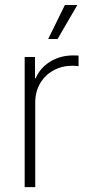

<svg xmlns="http://www.w3.org/2000/svg" viewBox="-20 -770 362 790"><path d="M81.5 0V-535.6H124V-448.2H127Q145 -490.7 186.5 -516.4Q228 -542 281.7 -542Q288.1 -542 293 -541.7Q297.9 -541.5 303.2 -541.5V-497.6Q299.8 -498 293.2 -498.8Q286.6 -499.5 277.8 -499.5Q234.4 -499.5 199.7 -480.2Q165 -460.9 145 -426.8Q125 -392.6 125 -347.7V0ZM178.2 -609.4 247.1 -749.5H298.3L216.8 -609.4Z"/></svg>

Font: Inter 20pt ExtraLight
Style: Regular
Weight: 250
Version: Version 4.001;git-66647c0bb